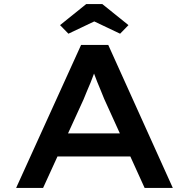

<svg xmlns="http://www.w3.org/2000/svg" viewBox="-20 -920 925 940"><path d="M59 0 377 -700H510L826 0H688L490 -436Q483 -454 474 -475.5Q465 -497 456 -519Q447 -541 439 -563.5Q431 -586 425 -604L456 -605Q449 -584 441 -561.5Q433 -539 424 -517Q415 -495 406 -474.5Q397 -454 389 -433L191 0ZM201 -154 248 -267H629L659 -154ZM315 -755 274 -797 402 -900H481L609 -797L568 -755L427 -822H456Z"/></svg>

Font: Lexend Mega Medium
Style: Regular
Weight: 500
Version: Version 1.007